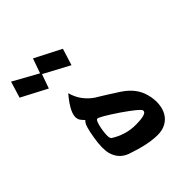

<svg xmlns="http://www.w3.org/2000/svg" viewBox="-245 -772 831 831"><g transform="rotate(-45 170.5 -357.0)"><path d="M270 -169.4Q266.1 -181.6 192.9 -232.4Q117.2 -283.2 105 -283.2Q99.6 -283.2 95 -271Q90.3 -258.8 87.4 -242.9Q84.5 -227.1 83.3 -211.7Q82 -196.3 84 -189.5Q85 -187 85.9 -185.1Q86.9 -183.1 87.9 -181.2Q112.8 -165 141.6 -155.8Q170.4 -146.5 203.1 -146.5Q275.9 -146.5 270 -169.4ZM-68.8 -585.4 -45.9 -660.6 68.4 -597.2 92.3 -664.6 213.4 -602.5 189.5 -525.9 71.8 -588.9 48.8 -523.9ZM331.5 -200.2Q340.3 -167.5 337.6 -139.6Q335 -111.8 323 -91.6Q311 -71.3 289.8 -59.8Q268.6 -48.3 239.7 -48.3Q181.2 -48.3 94.7 -78.6Q48.3 -95.2 35.2 -143.6Q31.2 -158.2 31.5 -182.4Q31.7 -206.5 37.1 -237.3Q42 -268.1 48.1 -288.1Q54.2 -308.1 64 -315.9Q44.9 -335 43.5 -344.2Q33.7 -379.9 93.8 -450.2Q102.1 -419.4 119.6 -395.5Q137.2 -371.6 163.1 -354Q166 -352.5 174.3 -347.4Q182.6 -342.3 193.4 -335.7Q204.1 -329.1 215.3 -322Q226.6 -314.9 235.8 -308.6Q245.6 -302.7 253.9 -297.4Q262.2 -292 261.7 -292Q316.9 -254.9 331.5 -200.2Z"/></g></svg>

Font: XB Khoramshahr
Style: Oblique
Weight: 400
Italic angle: 12°
Designer: Behnam
Foundry: Irmug
Version: Version 8.005 2009